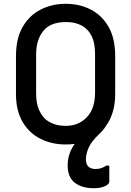

<svg xmlns="http://www.w3.org/2000/svg" viewBox="-20 -740 690 1010"><path d="M325 -720Q399 -720 458 -689.5Q517 -659 551.5 -598Q586 -537 586 -444V-246Q586 -193 573 -150.5Q560 -108 537 -77Q526 -58 506 -39Q462 2 447 35.5Q432 69 432 98Q432 125 445.5 137Q459 149 483 149Q514 149 539 131H555V216Q555 229 532 239.5Q509 250 474 250Q410 250 373 221Q336 192 336 130Q336 68 373 17Q350 20 325 20Q253 20 193.5 -9.5Q134 -39 99 -98.5Q64 -158 64 -246V-444Q64 -537 99 -598Q134 -659 193.5 -689.5Q253 -720 325 -720ZM170 -251Q170 -195 185 -162.5Q200 -130 219 -113Q236 -98 262.5 -88Q289 -78 327 -78Q393 -78 436.5 -123Q480 -168 480 -253V-454Q480 -504 468 -536Q456 -568 435 -587Q418 -604 390.5 -614Q363 -624 327 -624Q245 -624 207.5 -577Q170 -530 170 -454Z"/></svg>

Font: Recursive Sn Lnr St Med
Style: Regular
Weight: 500
Version: Version 1.085;hotconv 1.1.0;makeotfexe 2.6.0; ttfautohint (v